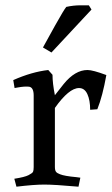

<svg xmlns="http://www.w3.org/2000/svg" viewBox="-20 -696 421 724"><path d="M278 -364Q240 -364 187 -289V-67Q187 -54 191 -48.5Q195 -43 206 -39Q223 -32 268 -28L283 -26L276 8Q186 0 147 0Q108 0 42 8L34 -22Q73 -28 87.5 -35.5Q102 -43 104.5 -48Q107 -53 107 -66V-336Q107 -366 90 -369Q73 -371 46 -366L35 -364L30 -394Q100 -425 162 -432L178 -414Q178 -382 187 -337L220 -379Q263 -432 310 -432Q330 -432 381 -413Q367 -334 347 -284L320 -282Q320 -318 309.5 -341Q299 -364 278 -364ZM230 -670Q257 -676 284 -676Q311 -676 315 -676L325 -660L174 -498L142 -517Q152 -536 187 -598.5Q222 -661 230 -670Z"/></svg>

Font: Buenard
Style: Regular
Weight: 400
Designer: Gustavo Ibarra
Foundry: FontFuror
Version: Version 1.001 2011